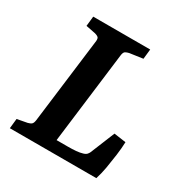

<svg xmlns="http://www.w3.org/2000/svg" viewBox="-138 -683 763 794"><g transform="rotate(30 244.0 -286.0)"><path d="M401 -197 458 -189Q457 -159 452.5 -125.5Q448 -92 442.5 -60Q437 -28 428 0H15L20 -47L68 -56Q80 -59 85.5 -64Q91 -69 93 -83L144 -491Q145 -504 140 -508.5Q135 -513 124 -516L78 -525L83 -572H355L350 -525L287 -516Q278 -514 270.5 -510Q263 -506 261 -489L207 -54H261Q282 -54 299.5 -55.5Q317 -57 330 -61Q341 -64 347 -70.5Q353 -77 357 -89Z"/></g></svg>

Font: Rasa SemiBold
Style: Italic
Weight: 600
Italic angle: -7.10001°
Designer: Anna Giedrys (Yrsa+Rasa design), David Brezina (Yrsa art-direction, Rasa art-direction, design)
Foundry: Rosetta Type Foundry
Version: Version 2.004